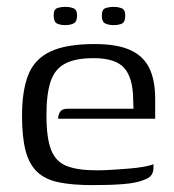

<svg xmlns="http://www.w3.org/2000/svg" viewBox="-20 -532 505 558"><path d="M249 6Q191 6 151.5 -2Q112 -10 88.5 -32Q65 -54 54.5 -93.5Q44 -133 44 -196Q44 -268 62 -314Q80 -360 126 -382Q172 -404 255 -404Q319 -404 357.5 -387Q396 -370 413.5 -335Q431 -300 431 -244V-187H149Q149 -199 155 -207.5Q161 -216 177 -216H368L367 -245Q366 -307 340.5 -335Q315 -363 252 -363Q199 -363 169 -347Q139 -331 127 -295Q115 -259 115 -197Q115 -131 128.5 -96.5Q142 -62 174 -49.5Q206 -37 261 -37Q280 -37 304.5 -38.5Q329 -40 354 -42Q379 -44 398.5 -47.5Q418 -51 426 -55V-43Q426 -33 420.5 -24Q415 -15 398 -9Q376 0 338.5 3Q301 6 249 6ZM310 -459Q297 -459 286.5 -463.5Q276 -468 276 -487Q276 -505 287 -508.5Q298 -512 310 -512Q323 -512 333.5 -508Q344 -504 344 -487Q344 -468 334.5 -463.5Q325 -459 310 -459ZM170 -459Q156 -459 146 -463.5Q136 -468 136 -487Q136 -505 146.5 -508.5Q157 -512 170 -512Q183 -512 193.5 -508Q204 -504 204 -487Q204 -469 194 -464Q184 -459 170 -459Z"/></svg>

Font: Genos
Style: Regular
Weight: 400
Designer: Robert E. Leuschke
Foundry: Robert E. Leuschke
Version: Version 1.010